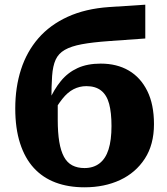

<svg xmlns="http://www.w3.org/2000/svg" viewBox="-20 -786 713 818"><path d="M445 -756 599 -766V-622L445 -611Q374 -606 328.5 -597.5Q283 -589 256 -573.5Q229 -558 217 -531.5Q205 -505 202 -462.5Q199 -420 199 -358L226 -370Q226 -353 226 -337Q226 -321 226 -306Q226 -291 226 -276Q226 -221 232.5 -182Q239 -143 252.5 -118Q266 -93 288 -81.5Q310 -70 340 -70Q378 -70 404 -90Q430 -110 442.5 -149.5Q455 -189 455 -249Q455 -306 445 -343.5Q435 -381 411 -400Q387 -419 348 -419Q319 -419 293.5 -406Q268 -393 245.5 -364.5Q223 -336 198 -292L187 -353Q210 -405 239.5 -441Q269 -477 310.5 -496Q352 -515 409 -515Q478 -515 528.5 -485.5Q579 -456 607.5 -398.5Q636 -341 636 -257Q636 -170 597 -110Q558 -50 491.5 -19Q425 12 340 12Q271 12 216.5 -8.5Q162 -29 124 -70.5Q86 -112 65.5 -175.5Q45 -239 45 -324Q45 -414 69.5 -490Q94 -566 143.5 -623Q193 -680 268.5 -714.5Q344 -749 445 -756Z"/></svg>

Font: Roboto Serif
Style: Bold
Weight: 700
Designer: Greg Gazdowicz
Foundry: Commercial Type
Version: Version 1.008